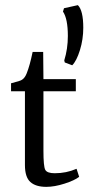

<svg xmlns="http://www.w3.org/2000/svg" viewBox="-20 -719 352 747"><path d="M261 -465 232 -476 230 -484Q244 -529 244 -579Q244 -646 225 -674L229 -687L283 -699Q304 -678 304 -611Q304 -566 291 -524Q278 -482 261 -465ZM77 -77V-364H23V-395Q60 -404 66 -409Q77 -416 84 -434Q96 -464 107 -517H148L149 -411H275V-364H149V-132Q149 -72 156 -58.5Q163 -45 193 -45Q238 -45 277 -62H278L288 -31Q270 -17 231 -4.5Q192 8 160 8Q119 8 98 -11Q77 -30 77 -77Z"/></svg>

Font: Aikya
Style: Regular
Weight: 400
Designer: Neelakash Kshetrimayum (Latin subset based on Merriweather by Eben Sorkin)
Foundry: Brand New Type
Version: Version 1.00 b005